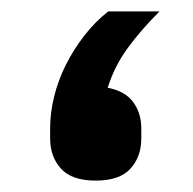

<svg xmlns="http://www.w3.org/2000/svg" viewBox="-20 -305 339 337"><path d="M148 12Q106 12 87 -9Q68 -30 68 -62V-80Q68 -107 75 -135.5Q82 -164 95.5 -191Q109 -218 128 -242.5Q147 -267 170 -285H260Q227 -252 204 -220.5Q181 -189 169 -151Q200 -145 214 -125.5Q228 -106 228 -80V-62Q228 -30 209 -9Q190 12 148 12Z"/></svg>

Font: IBM Plex Arabic SemiBold
Style: Regular
Weight: 600
Designer: Mike Abbink, Paul van der Laan, Pieter van Rosmalen, Wael Morcos, Khajak Apelian
Foundry: Bold Monday
Version: Version 1.0